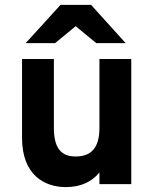

<svg xmlns="http://www.w3.org/2000/svg" viewBox="-20 -752 631 784"><path d="M373 -576H493L352 -732H227L85 -576H205L289 -645ZM386 0H516V-511H386V-229C386 -147 351 -113 289 -113C228 -113 200 -149 200 -231V-511H70V-189C70 -37 162 12 249 12C308 12 355 -9 386 -48Z"/></svg>

Font: Overpass ExtraBold
Style: Regular
Weight: 800
Designer: Delve Withrington, Thomas Jockin
Foundry: Delve Fonts
Version: Version 3.000;DELV;Overpass